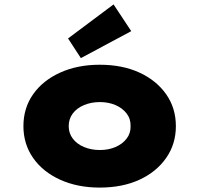

<svg xmlns="http://www.w3.org/2000/svg" viewBox="-20 -839 901 869"><path d="M431 10Q331 10 252.5 -25.5Q174 -61 130 -124Q86 -187 86 -268Q86 -350 130 -412.5Q174 -475 252.5 -510.5Q331 -546 431 -546Q534 -546 611 -510.5Q688 -475 732 -412.5Q776 -350 776 -268Q776 -187 732 -124Q688 -61 611 -25.5Q534 10 431 10ZM432 -160Q471 -160 502.5 -173.5Q534 -187 553 -211.5Q572 -236 571 -268Q572 -301 553 -325.5Q534 -350 502.5 -363.5Q471 -377 432 -377Q393 -377 360.5 -363.5Q328 -350 309.5 -325.5Q291 -301 291 -268Q291 -236 309.5 -211.5Q328 -187 360.5 -173.5Q393 -160 432 -160ZM346 -576 288 -665 494 -819 574 -698Z"/></svg>

Font: Lexend Giga Black
Style: Regular
Weight: 900
Designer: Bonnie Shaver-Troup, Thomas Jockin
Foundry: Lexend
Version: Version 1.007